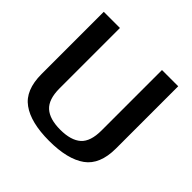

<svg xmlns="http://www.w3.org/2000/svg" viewBox="-172 -837 1004 1004"><g transform="rotate(45 330.0 -335.0)"><path d="M322.5 4.5C413.5 4.5 482 -12.5 528.5 -46C574.5 -79 598 -135.5 598 -214.5V-675H478V-228C478 -174 465.5 -135.5 440 -112.5C414 -89.5 375 -78 322.5 -78C270 -78 231 -89.5 205.5 -112.5C180 -135.5 167 -174 167 -228V-675H47.5V-214.5C47.5 -135.5 70.5 -79 117 -46C163 -12.5 232 4.5 322.5 4.5Z"/></g></svg>

Font: Anybody Medium
Style: Regular
Weight: 500
Designer: Tyler Finck
Foundry: Etcetera Type Company
Version: Version 1.110